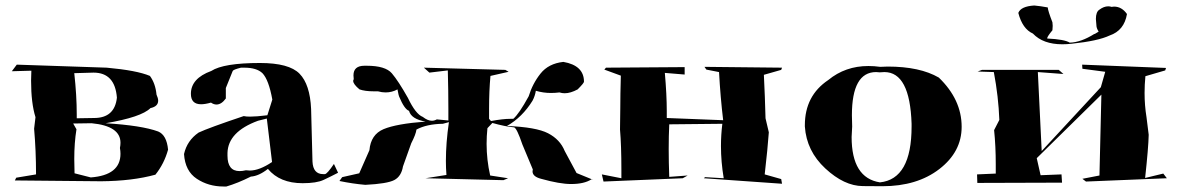

<svg xmlns="http://www.w3.org/2000/svg" viewBox="-20 -735 4285 698"><path d="M348 -76 34 -79 39 -89 111 -101Q111 -188 104 -267L109 -309Q93 -360 93 -442L94 -478L23 -476L41 -500L368 -489Q478 -479 525 -459Q545 -432 549 -391Q555 -378 555 -369Q555 -348 527 -342Q494 -309 364 -287Q495 -279 555 -257Q586 -244 591 -191Q577 -140 545 -100Q462 -77 348 -76ZM310 -90Q418 -98 418 -176Q418 -186 416 -197Q418 -207 418 -216Q418 -277 313 -287L246 -286L258 -265Q250 -216 250 -157L251 -105ZM259 -305 322 -306Q397 -306 405 -380Q398 -471 320 -471L250 -469Q259 -388 259 -319Z M803 -57H792Q738 -57 695.5 -85Q653 -113 649 -175Q660 -224 702 -253Q738 -270 866 -313Q874 -311 889 -311Q912 -311 952 -316L970 -373Q957 -445 934 -469Q913 -489 868 -489H856Q828 -482 826 -477L801 -415V-377Q785 -355 767 -355Q757 -355 747 -362Q726 -356 711 -356Q674 -356 674 -394Q674 -450 748 -477Q793 -506 925 -506Q1031 -506 1069 -467Q1107 -428 1111 -339L1116 -148Q1118 -102 1155 -102H1161Q1169 -102 1194 -139L1209 -107Q1182 -93 1156.5 -81Q1131 -69 1080 -69Q997 -69 954 -121Q921 -95 892 -93Q844 -69 803 -57ZM851 -113Q861 -113 874 -116L888 -115Q923 -115 969 -146L950 -304L918 -296Q809 -256 807 -179V-169Q807 -113 851 -113ZM752 -451 753 -465Z M1308 -63Q1262 -67 1214 -77L1224 -91L1286 -105L1323 -189Q1328 -246 1374.5 -265.5Q1421 -285 1527 -293Q1475 -302 1467 -332Q1450 -338 1431 -384Q1430 -384 1425 -410Q1405 -399 1382 -399Q1368 -399 1354 -403H1339Q1307 -403 1287 -410Q1264 -429 1264 -441Q1264 -444 1266 -447L1265 -461Q1265 -496 1305 -496H1313Q1381 -496 1404.5 -468.5Q1428 -441 1463 -379Q1491 -320 1517 -310Q1535 -296 1550 -296Q1559 -296 1568 -301L1610 -297V-339Q1610 -404 1608 -479L1541 -471L1521 -489L1817 -481L1829 -474L1763 -459Q1758 -405 1758 -340V-303L1765 -295Q1808 -303 1835 -303H1846Q1867 -321 1902 -385Q1916 -431 1945 -467.5Q1974 -504 2028 -510Q2103 -497 2103 -438Q2103 -433 2080 -410Q2054 -396 2033 -396Q2023 -396 2014 -399Q1998 -397 1983 -397Q1955 -397 1928 -405Q1925 -386 1916 -369Q1879 -309 1823 -277Q1929 -273 1972.5 -250.5Q2016 -228 2033 -186L2076 -106L2137 -81L2130 -83Q2104 -66 2056 -66Q2015 -66 1947 -85Q1916 -93 1916 -112L1917 -119L1879 -210Q1859 -269 1849 -272Q1816 -275 1770 -288L1752 -269Q1749 -240 1749 -212Q1749 -154 1762 -97L1827 -87L1810 -80L1527 -87L1603 -99Q1601 -124 1601 -150Q1601 -216 1612 -291L1590 -285Q1531 -284 1494 -264Q1492 -247 1475 -214L1445 -130Q1439 -94 1413.5 -80.5Q1388 -67 1308 -63Z M2823 -67 2539 -87 2543 -91 2611 -87Q2601 -147 2601 -204Q2601 -245 2606 -285L2413 -283Q2411 -241 2411 -193Q2411 -146 2413 -92L2480 -97L2462 -87L2174 -75L2168 -101L2239 -87V-117Q2239 -206 2234 -264L2235 -341Q2235 -389 2237 -460L2177 -482L2183 -489L2469 -491V-464L2397 -470Q2404 -390 2404 -331V-306L2609 -298Q2599 -381 2594 -473L2548 -482L2541 -492L2823 -489L2820 -481L2757 -463Q2761 -383 2763 -305L2775 -254Q2771 -197 2760 -101L2820 -84Z M3188 -58Q3184 -58 3116.5 -58.5Q3049 -59 2980.5 -122.5Q2912 -186 2906 -275V-280Q2906 -387 2991 -444Q3053 -495 3137 -495Q3158 -495 3180 -492L3207 -493Q3324 -493 3393 -453Q3476 -373 3476 -274Q3476 -183 3395 -120.5Q3314 -58 3188 -58ZM3179 -72Q3294 -84 3294 -275V-285Q3288 -473 3195 -473L3178 -472L3165 -473Q3077 -473 3077 -316L3078 -275L3076 -237Q3076 -88 3179 -72Z M3533 -70 3532 -101 3600 -104V-138Q3600 -204 3594 -262L3613 -299Q3610 -383 3593 -473L3534 -475L3550 -481H3829L3846 -466L3753 -473L3767 -186L3982 -418L3998 -474L3915 -485L3914 -500L4219 -488L4216 -479L4144 -458Q4141 -427 4141 -397Q4141 -352 4148 -309L4156 -245Q4155 -198 4143 -88L4209 -104L4222 -87L3928 -75L3915 -85L3977 -97L3984 -391L3749 -160L3763 -98L3839 -101L3841 -71ZM3842 -574Q3772 -574 3735 -613Q3697 -630 3682 -688Q3691 -712 3740 -715Q3762 -713 3789 -708Q3790 -695 3806 -654Q3807 -648 3807 -641L3806 -625Q3787 -602 3787 -596V-595Q3850 -592 3869 -580Q3910 -581 3959 -612V-611L3974 -620Q3966 -633 3966 -642L3964 -666Q3964 -692 3977 -700Q3993 -712 4009 -712Q4015 -712 4021 -710L4030 -711Q4058 -711 4077 -684Q4067 -624 4014 -606Q3972 -586 3876 -576Q3858 -574 3842 -574Z"/></svg>

Font: Xiangcui Kesong Xiangcui Kesong
Style: Regular
Weight: 400
Version: Version 1.501;March 28, 2024;FontCreator 14.0.0.2814 64-bit